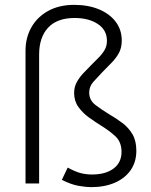

<svg xmlns="http://www.w3.org/2000/svg" viewBox="-20 -755 621 790"><path d="M355 15Q335.5 15 304.2 9.8Q273 4.5 234.5 -15L258.5 -65.5Q288.5 -49 311 -43Q333.5 -37 358 -37Q414.5 -37 447.2 -61.5Q480 -86 480 -130Q480 -171.5 453.8 -195.2Q427.5 -219 393 -240Q370.5 -254 345.5 -272Q320.5 -290 302.8 -314.5Q285 -339 285 -372Q285 -398 296.5 -418.2Q308 -438.5 324 -455Q340 -471.5 354 -486Q370.5 -503 385.8 -518Q401 -533 410.5 -549.5Q420 -566 420 -587Q420 -631.5 382.5 -656.2Q345 -681 287 -681Q215 -681 178 -641.2Q141 -601.5 141 -530V0H85V-546Q85 -600.5 109.5 -643.2Q134 -686 179 -710.5Q224 -735 285 -735Q342.5 -735 386.8 -716.8Q431 -698.5 456 -665.5Q481 -632.5 481 -588Q481 -557.5 468.5 -535.5Q456 -513.5 437.5 -495.2Q419 -477 401 -458Q382.5 -438.5 364.8 -419Q347 -399.5 347 -374Q347 -342.5 373.5 -322.5Q400 -302.5 429 -285Q457.5 -268.5 483.2 -249.2Q509 -230 525 -202.8Q541 -175.5 541 -134.5Q541 -89 517.8 -55.2Q494.5 -21.5 452.5 -3.2Q410.5 15 355 15Z"/></svg>

Font: Geologica Thin Roman Thin
Style: Regular
Weight: 250
Version: Version 1.010;gftools[0.9.28]